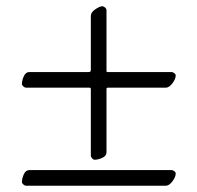

<svg xmlns="http://www.w3.org/2000/svg" viewBox="-20 -631 630 613"><path d="M270 -135V-346Q270 -351 266 -351H64Q59 -351 54.5 -355Q50 -359 50 -363Q50 -374 56 -387.5Q62 -401 74 -401H263Q267 -401 268.5 -402.5Q270 -404 270 -409V-580Q270 -592 284.5 -601.5Q299 -611 306 -611Q311 -611 315.5 -607Q320 -603 320 -598V-407Q320 -403 320.5 -402Q321 -401 322 -401Q323 -401 324 -401H527Q532 -401 536.5 -397.5Q541 -394 541 -390Q541 -379 530.5 -365Q520 -351 509 -351H324Q320 -351 320 -347V-145Q320 -133 306.5 -127Q293 -121 282 -121Q278 -121 274 -125.5Q270 -130 270 -135ZM50 -50Q50 -61 56 -74.5Q62 -88 74 -88H527Q532 -88 536.5 -84.5Q541 -81 541 -77Q541 -66 530.5 -52Q520 -38 509 -38H64Q59 -38 54.5 -42Q50 -46 50 -50Z"/></svg>

Font: EB Garamond
Style: Regular
Weight: 400
Designer: Georg Duffner and Octavio Pardo
Foundry: Georg Duffner
Version: Version 1.000; ttfautohint (v1.6)